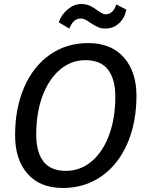

<svg xmlns="http://www.w3.org/2000/svg" viewBox="-20 -924 713 954"><path d="M55 -252Q55 -386 100 -490Q145 -594 227.5 -652Q310 -710 419 -710Q532 -710 595 -639Q658 -568 658 -448Q658 -314 612.5 -210Q567 -106 484 -48Q401 10 292 10Q179 10 117 -60.5Q55 -131 55 -252ZM553 -443Q553 -530 517 -577.5Q481 -625 404 -625Q333 -625 277.5 -577.5Q222 -530 191 -446.5Q160 -363 160 -257Q160 -75 307 -75Q379 -75 435 -122Q491 -169 522 -253Q553 -337 553 -443ZM272 -813Q285 -852 317 -878Q349 -904 383 -904Q408 -904 426.5 -895.5Q445 -887 465 -872Q479 -862 487.5 -857.5Q496 -853 505 -853Q542 -853 558 -902L608 -876Q599 -833 570.5 -807.5Q542 -782 504 -782Q483 -782 467.5 -789Q452 -796 428 -811Q413 -822 402.5 -827Q392 -832 381 -832Q343 -832 325 -782Z"/></svg>

Font: Niramit Medium
Style: Italic
Weight: 500
Italic angle: -10°
Designer: Katatrad Aksorn Co.,Ltd.
Foundry: Cadson Demak Co.,Ltd.
Version: Version 1.000; ttfautohint (v1.6)